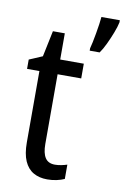

<svg xmlns="http://www.w3.org/2000/svg" viewBox="-87 -812 568 873"><g transform="rotate(10 197.0 -375.0)"><path d="M217 -62Q231 -62 246 -65Q261 -68 273 -72V-6Q258 1 237.5 5.5Q217 10 194 10Q157 10 130 -5.5Q103 -21 88.5 -54Q74 -87 74 -140V-469H17V-512L78 -538L103 -658H158V-537H267V-469H158V-147Q158 -105 172 -83.5Q186 -62 217 -62ZM394 -750Q390 -730 379 -701.5Q368 -673 355 -645.5Q342 -618 329 -600H283V-611Q286 -621 290 -640.5Q294 -660 298 -682.5Q302 -705 305 -726Q308 -747 309 -760H394Z"/></g></svg>

Font: Noto Sans Arabic Condensed
Style: Regular
Weight: 400
Width: 3
Designer: Monotype Design Team, Nadine Chahine, Nizar Qandah and Khaled Hosny
Foundry: Monotype Imaging Inc.
Version: Version 2.012